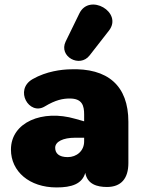

<svg xmlns="http://www.w3.org/2000/svg" viewBox="-20 -810 619 842"><path d="M228 12C294 12 340 -3 354 -52C363 -2 406 10 449 10C511 10 543 -27 543 -95V-276C543 -434 453 -513 286 -506C251 -505 184 -498 123 -463C41 -416 108 -302 176 -343C224 -372 256 -378 286 -378C341 -378 349 -346 349 -308V-278L310 -289C166 -331 28 -274 28 -154C28 -58 109 12 228 12ZM373 -567 458 -676C520 -756 372 -842 328 -751L268 -628C236 -562 330 -511 373 -567ZM222 -162C222 -189 257 -206 309 -206H349V-190C349 -148 316 -121 277 -121C238 -121 222 -138 222 -162Z"/></svg>

Font: SN Pro Black
Style: Regular
Weight: 900
Designer: Tobias Whetton
Foundry: Supernotes
Version: Version 1.001;Glyphs 3.2 (3249)